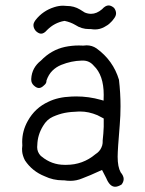

<svg xmlns="http://www.w3.org/2000/svg" viewBox="-20 -674 540 714"><path d="M365.7 -233.4V-203.1V-202.6Q364.7 -176.3 361.8 -151.4Q361.8 -149.4 361.8 -147.2Q361.8 -145 361.6 -141.4Q361.3 -137.7 360.1 -133.3Q358.9 -128.9 356.9 -125Q350.6 -110.4 335 -100.6Q288.1 -61 226.6 -61Q225.1 -61 223.4 -61Q221.7 -61 220.2 -61Q171.9 -61 134.3 -92.3L131.3 -94.7Q118.2 -108.4 118.2 -127Q118.2 -130.9 118.7 -134.3Q119.6 -172.4 140.1 -205.6Q154.3 -230 177 -240Q199.7 -250 220.9 -254.2Q242.2 -258.3 273.9 -259.3Q276.4 -259.3 278.8 -259.3Q309.6 -259.3 342.3 -245.6ZM302.2 -505.4Q296.4 -505.4 289.6 -504.4Q281.2 -504.9 273.4 -504.9Q247.1 -504.9 221.2 -499.5Q170.4 -488.3 132.3 -448.7Q98.6 -422.4 96.2 -381.3Q96.2 -378.9 96.2 -377.4Q96.2 -365.2 105.5 -356.4Q115.7 -346.7 124.8 -346.7Q133.8 -346.7 144 -356.9Q152.8 -363.8 152.8 -373V-374.5Q160.6 -397 174.6 -410.9Q188.5 -424.8 207.5 -432.6Q245.1 -447.8 283.7 -448.7Q286.1 -448.7 288.6 -448.7Q312.5 -448.7 328.6 -429.7Q365.7 -394.5 365.7 -321.3Q365.7 -315.9 365.2 -299.8L355 -302.7Q310.1 -315.4 263.2 -315.4Q254.4 -315.4 245.6 -314.9Q195.3 -313 159.7 -295.4Q110.4 -272.9 83.5 -224.6Q62.5 -187.5 62.5 -146Q62.5 -139.6 63 -132.8Q62 -125.5 62 -120.8Q62 -116.2 62.5 -109.9Q63 -103.5 65.7 -94.7Q68.4 -85.9 72.8 -77.6Q99.6 -37.1 146 -18.6Q177.7 -3.4 213.4 -3.4Q215.3 -3.4 218.3 -3.4Q230.5 -1.5 241.7 -1.5Q264.6 -1.5 286.1 -10.7Q310.5 -19.5 359.4 -42L375 -11.7Q388.2 20.5 408.2 20.5Q418.5 20.5 432.1 12.2Q439.9 2 439.9 -8.3Q439.9 -20 428.7 -33.2Q417.5 -53.2 417.5 -91.3Q417.5 -116.7 425.3 -209.5Q428.2 -244.1 428.2 -278.8Q428.2 -328.1 422.4 -377.4Q400.9 -449.2 338.9 -494.1Q322.3 -505.4 302.2 -505.4ZM106.4 -569.8Q108.4 -564.5 113.3 -558.6Q124 -548.8 132.8 -548.8Q143.6 -548.8 154.8 -562L155.3 -562.5Q182.6 -589.8 219.2 -596.2H220.7Q242.2 -591.8 260.3 -581.1Q283.2 -565.9 311 -565.9Q314 -565.9 317.9 -565.9Q326.7 -564.5 333.5 -564.5Q351.6 -564.5 368.2 -573.7Q376.5 -578.1 380.1 -580.8Q383.8 -583.5 385 -584.5Q386.2 -585.4 387.7 -586.9Q397.5 -595.2 405.3 -606.9Q411.6 -615.7 411.6 -624.5Q411.6 -634.3 404.3 -644.5Q393.6 -653.8 383.8 -653.8Q372.1 -653.8 359.4 -639.6Q339.4 -622.6 318.8 -622.6Q307.1 -622.6 295.4 -627.4Q287.1 -632.8 277.3 -638.7Q255.4 -651.9 228.5 -651.9H228Q221.2 -652.8 214.8 -652.8Q198.7 -652.8 182.1 -647.5Q139.6 -634.3 112.3 -599.6Q108.4 -594.2 106.4 -589.6Q104.5 -585 104.5 -582.3Q104.5 -579.6 104.5 -578.4Q104.5 -577.1 105 -574.7Q105.5 -572.3 106.4 -569.8ZM140.1 -205.6V-205.1Q140.1 -205.6 140.1 -205.6ZM118.7 -134.3V-133.8Q118.7 -134.3 118.7 -134.3ZM335 -100.6 335.4 -101.1Q335.4 -101.1 335 -100.6ZM361.8 -151.4V-151.9Q361.8 -151.4 361.8 -151.4Z"/></svg>

Font: NaikaiFont
Style: Light
Weight: 300
Version: Version 1.89